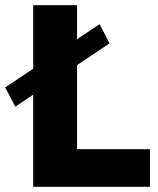

<svg xmlns="http://www.w3.org/2000/svg" viewBox="-54 -720 608 740"><path d="M5 -309 74 -355V0H524V-145H243V-469L368 -553L330 -627L243 -569V-700H74V-455L-34 -383Z"/></svg>

Font: Jost
Style: Bold
Weight: 700
Version: Version 3.710